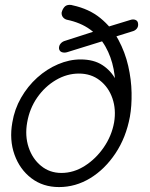

<svg xmlns="http://www.w3.org/2000/svg" viewBox="-20 -760 612 783"><path d="M220.7 2.9Q155.3 2.9 107.9 -33.2Q60.5 -69.3 39.1 -129.4Q17.6 -189.5 30.3 -260.7Q39.1 -314.5 65.9 -361.3Q92.8 -408.2 131.8 -443.4Q170.9 -478.5 216.8 -498Q262.7 -517.6 308.6 -517.6Q362.3 -517.6 397.5 -494.6Q432.6 -471.7 451.7 -435.5Q470.7 -399.4 475.6 -357.4L450.2 -372.1Q453.1 -427.7 443.4 -478Q433.6 -528.3 410.2 -569.8Q386.7 -611.3 347.7 -639.6Q308.6 -668 252 -679.7Q242.2 -682.6 236.3 -690.4Q230.5 -698.2 231.4 -709Q234.4 -721.7 242.2 -731Q250 -740.2 263.7 -740.2Q271.5 -740.2 276.4 -738.3Q343.8 -723.6 389.6 -686Q435.5 -648.4 462.9 -597.7Q490.2 -546.9 502.9 -491.2Q515.6 -435.5 516.6 -381.8Q517.6 -328.1 509.8 -284.2Q494.1 -199.2 450.7 -134.3Q407.2 -69.3 347.7 -33.2Q288.1 2.9 220.7 2.9ZM230.5 -54.7Q280.3 -54.7 325.7 -83.5Q371.1 -112.3 403.3 -159.2Q435.5 -206.1 445.3 -260.7Q454.1 -313.5 438.5 -358.9Q422.9 -404.3 387.2 -432.1Q351.6 -460 301.8 -460Q252.9 -460 208 -433.6Q163.1 -407.2 131.8 -362.3Q100.6 -317.4 90.8 -260.7Q81.1 -206.1 96.7 -159.2Q112.3 -112.3 147.5 -83.5Q182.6 -54.7 230.5 -54.7ZM252.9 -546.9Q241.2 -543.9 231.9 -547.4Q222.7 -550.8 220.7 -561.5Q219.7 -573.2 227.1 -582Q234.4 -590.8 246.1 -593.8L361.3 -630.9L406.2 -646.5L511.7 -678.7Q523.4 -682.6 532.7 -678.7Q542 -674.8 543 -664.1Q544.9 -652.3 538.1 -643.6Q531.2 -634.8 518.6 -631.8L434.6 -605.5L397.5 -591.8Z"/></svg>

Font: Quicksand
Style: Italic
Weight: 400
Designer: Andrew Paglinawan
Foundry: Andrew Paglinawan
Version: Version 3.006